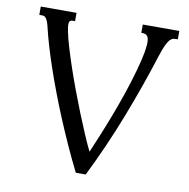

<svg xmlns="http://www.w3.org/2000/svg" viewBox="-81 -795 869 885"><g transform="rotate(10 353.5 -352.5)"><path d="M377.4 10.7H331.1Q301.8 -47.9 274.7 -107.9Q247.6 -168 223.1 -226.8Q198.7 -285.6 177.5 -341.8Q156.2 -397.9 138.9 -449Q121.6 -500 108.4 -544.7Q95.2 -589.4 86.9 -625Q82.5 -644.5 77.9 -655Q73.2 -665.5 68.6 -670.4Q64 -675.3 59.6 -676Q55.2 -676.8 50.8 -676.8H39.1V-715.8H206.5V-676.8H193.8Q182.6 -676.8 179.4 -666.5Q176.3 -656.2 182.1 -626.5Q188 -595.7 200.7 -553.5Q213.4 -511.2 229.7 -462.9Q246.1 -414.6 265.4 -363Q284.7 -311.5 304.2 -262.7Q323.7 -213.9 342.3 -170.7Q360.8 -127.4 376.5 -95.7Q393.1 -134.3 412.8 -182.4Q432.6 -230.5 452.6 -283.2Q472.7 -335.9 491.7 -391.8Q510.7 -447.8 525.9 -502.4Q541.5 -558.1 547.4 -592.5Q553.2 -627 551.8 -645.5Q550.3 -664.1 542.2 -670.4Q534.2 -676.8 522.5 -676.8H516.6V-715.8H687.5V-676.8H685.1Q676.3 -676.8 668.2 -675.8Q660.2 -674.8 651.9 -666.5Q643.6 -658.2 634.3 -639.4Q625 -620.6 613.8 -585Q567.9 -439.9 509.5 -289.1Q451.2 -138.2 377.4 10.7Z"/></g></svg>

Font: Arian AMU Serif
Style: Regular
Weight: 400
Designer: Ruben Hakobyan (Tarumian)
Foundry: Ruben Hakobyan (Tarumian)
Version: Version 1.002